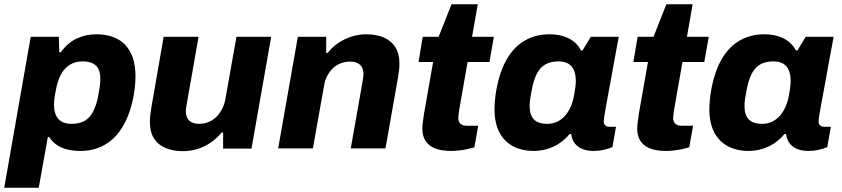

<svg xmlns="http://www.w3.org/2000/svg" viewBox="-36 -701 3977 907"><path d="M-16 186 109 -527H242L244 -454H251Q284 -499 326.5 -519Q369 -539 417 -539Q477 -539 518.5 -517Q560 -495 582 -450.5Q604 -406 604 -340Q604 -321 602 -299Q600 -277 596 -253Q580 -164 545 -105Q510 -46 459 -17Q408 12 344 12Q310 12 281.5 5Q253 -2 231.5 -17Q210 -32 196 -54H190L147 186ZM302 -116Q340 -116 364.5 -130.5Q389 -145 404 -174Q419 -203 427 -244Q432 -270 434.5 -286Q437 -302 437.5 -311.5Q438 -321 438 -328Q438 -356 429.5 -374Q421 -392 402.5 -401.5Q384 -411 354 -411Q319 -411 293 -394.5Q267 -378 251 -347.5Q235 -317 228 -276Q224 -256 222 -243Q220 -230 219.5 -222Q219 -214 219 -207Q219 -179 227.5 -158.5Q236 -138 254.5 -127Q273 -116 302 -116Z M829 13Q780 13 744.5 -2.5Q709 -18 690.5 -48.5Q672 -79 672 -126Q672 -142 674 -158.5Q676 -175 679 -193L737 -527H902L846 -209Q844 -200 843 -192Q842 -184 842 -177Q842 -156 849.5 -142.5Q857 -129 871 -122.5Q885 -116 905 -116Q927 -116 947.5 -124Q968 -132 984 -147Q1000 -162 1011.5 -183Q1023 -204 1028 -229L1081 -527H1245L1152 1H1018V-75H1011Q989 -48 960 -28Q931 -8 898 2.5Q865 13 829 13Z M1278 0 1371 -527H1505V-451H1512Q1534 -479 1563 -498.5Q1592 -518 1625.5 -528.5Q1659 -539 1693 -539Q1743 -539 1778 -523.5Q1813 -508 1832 -477.5Q1851 -447 1851 -400Q1851 -385 1849 -368.5Q1847 -352 1844 -334L1785 0H1621L1677 -317Q1678 -326 1679.5 -334.5Q1681 -343 1681 -350Q1681 -370 1673.5 -383.5Q1666 -397 1652 -403.5Q1638 -410 1618 -410Q1596 -410 1575 -402.5Q1554 -395 1538 -380Q1522 -365 1510.5 -344Q1499 -323 1495 -297L1442 0Z M2095 12Q2049 12 2019 0Q1989 -12 1974 -35.5Q1959 -59 1959 -94Q1959 -104 1961 -120.5Q1963 -137 1967 -164L2010 -408H1941L1961 -527H2036L2097 -681H2221L2194 -527H2297L2276 -408H2173L2133 -181Q2132 -172 2130.5 -161.5Q2129 -151 2129 -145Q2129 -127 2138.5 -117Q2148 -107 2171 -107H2223L2205 -5Q2191 -1 2171 3.5Q2151 8 2131 10Q2111 12 2095 12Z M2486 12Q2429 12 2387 -10.5Q2345 -33 2322.5 -77Q2300 -121 2300 -185Q2300 -205 2302 -226.5Q2304 -248 2308 -272Q2324 -363 2358.5 -422Q2393 -481 2444 -510Q2495 -539 2559 -539Q2593 -539 2621.5 -531Q2650 -523 2672 -506.5Q2694 -490 2709 -463H2716L2755 -527H2887L2863 -398Q2857 -362 2850 -325Q2843 -288 2837 -255Q2831 -222 2826 -195Q2821 -168 2818.5 -151Q2816 -134 2816 -129Q2816 -115 2823.5 -108.5Q2831 -102 2843 -102H2874L2857 -6Q2840 1 2817 6.5Q2794 12 2769 12Q2739 12 2716.5 3.5Q2694 -5 2680 -23Q2673 -31 2668.5 -43Q2664 -55 2662 -68H2655Q2623 -29 2579 -8.5Q2535 12 2486 12ZM2550 -116Q2575 -116 2596 -126Q2617 -136 2633 -154Q2649 -172 2660 -197Q2671 -222 2676 -252Q2680 -272 2681.5 -284.5Q2683 -297 2683.5 -305.5Q2684 -314 2684 -320Q2684 -348 2675.5 -368.5Q2667 -389 2649 -400Q2631 -411 2602 -411Q2565 -411 2540 -396.5Q2515 -382 2500 -352.5Q2485 -323 2477 -281Q2472 -255 2469.5 -240Q2467 -225 2466.5 -215.5Q2466 -206 2466 -200Q2466 -159 2485.5 -137.5Q2505 -116 2550 -116Z M3110 12Q3064 12 3034 0Q3004 -12 2989 -35.5Q2974 -59 2974 -94Q2974 -104 2976 -120.5Q2978 -137 2982 -164L3025 -408H2956L2976 -527H3051L3112 -681H3236L3209 -527H3312L3291 -408H3188L3148 -181Q3147 -172 3145.5 -161.5Q3144 -151 3144 -145Q3144 -127 3153.5 -117Q3163 -107 3186 -107H3238L3220 -5Q3206 -1 3186 3.5Q3166 8 3146 10Q3126 12 3110 12Z M3501 12Q3444 12 3402 -10.5Q3360 -33 3337.5 -77Q3315 -121 3315 -185Q3315 -205 3317 -226.5Q3319 -248 3323 -272Q3339 -363 3373.5 -422Q3408 -481 3459 -510Q3510 -539 3574 -539Q3608 -539 3636.5 -531Q3665 -523 3687 -506.5Q3709 -490 3724 -463H3731L3770 -527H3902L3878 -398Q3872 -362 3865 -325Q3858 -288 3852 -255Q3846 -222 3841 -195Q3836 -168 3833.5 -151Q3831 -134 3831 -129Q3831 -115 3838.5 -108.5Q3846 -102 3858 -102H3889L3872 -6Q3855 1 3832 6.5Q3809 12 3784 12Q3754 12 3731.5 3.5Q3709 -5 3695 -23Q3688 -31 3683.5 -43Q3679 -55 3677 -68H3670Q3638 -29 3594 -8.5Q3550 12 3501 12ZM3565 -116Q3590 -116 3611 -126Q3632 -136 3648 -154Q3664 -172 3675 -197Q3686 -222 3691 -252Q3695 -272 3696.5 -284.5Q3698 -297 3698.5 -305.5Q3699 -314 3699 -320Q3699 -348 3690.5 -368.5Q3682 -389 3664 -400Q3646 -411 3617 -411Q3580 -411 3555 -396.5Q3530 -382 3515 -352.5Q3500 -323 3492 -281Q3487 -255 3484.5 -240Q3482 -225 3481.5 -215.5Q3481 -206 3481 -200Q3481 -159 3500.5 -137.5Q3520 -116 3565 -116Z"/></svg>

Font: Archivo SemiBold ExtraBold
Style: Italic
Weight: 800
Italic angle: -10°
Version: Version 2.001